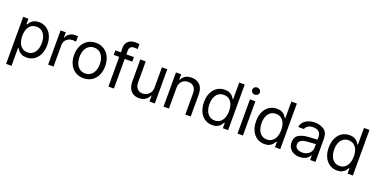

<svg xmlns="http://www.w3.org/2000/svg" viewBox="-22 -1669 5495 2798"><g transform="rotate(20 2725.5 -270.5)"><path d="M67.4 -530.3H148.4V-446.3H158.2Q173.8 -471.7 188.5 -489Q203.1 -506.3 233.9 -521.7Q264.6 -537.1 311.5 -537.1Q377.9 -537.1 429 -503.7Q480 -470.2 508.5 -408.2Q537.1 -346.2 537.1 -263.7Q537.1 -181.2 508.5 -118.9Q480 -56.6 429 -22.9Q377.9 10.7 312.5 10.7Q266.1 10.7 235.1 -4.6Q204.1 -20 188.5 -38.3Q172.9 -56.6 158.2 -81.1H151.4V199.2H67.4ZM300.8 -64.5Q349.6 -64.5 384 -90.6Q418.5 -116.7 435.8 -162.4Q453.1 -208 453.1 -265.6Q453.1 -321.8 435.8 -366.2Q418.5 -410.6 384.3 -436.3Q350.1 -461.9 300.8 -461.9Q252 -461.9 218 -437.5Q184.1 -413.1 166.7 -368.9Q149.4 -324.7 149.4 -265.6Q149.4 -205.6 167 -160.2Q184.6 -114.7 218.8 -89.6Q252.9 -64.5 300.8 -64.5Z M646.5 -530.3H727.5V-449.2H733.4Q748 -489.7 785.6 -514.4Q823.2 -539.1 870.1 -539.1Q894.5 -539.1 914.1 -537.1V-452.1Q908.7 -454.1 893.3 -456.1Q877.9 -458 863.3 -458Q825.7 -458 795.4 -441.9Q765.1 -425.8 747.8 -397.5Q730.5 -369.1 730.5 -334V0H646.5Z M953.6 -262.7Q953.6 -344.2 983.9 -406.5Q1014.2 -468.8 1069.1 -502.9Q1124 -537.1 1195.8 -537.1Q1267.1 -537.1 1321.5 -502.9Q1376 -468.8 1406 -406.5Q1436 -344.2 1436 -262.7Q1436 -181.2 1406 -119.1Q1376 -57.1 1321.5 -23.2Q1267.1 10.7 1195.8 10.7Q1124 10.7 1069.1 -23.2Q1014.2 -57.1 983.9 -119.1Q953.6 -181.2 953.6 -262.7ZM1352.1 -262.7Q1352.1 -317.4 1334.7 -362.8Q1317.4 -408.2 1282.2 -435.5Q1247.1 -462.9 1195.8 -462.9Q1143.6 -462.9 1108.2 -435.5Q1072.8 -408.2 1055.2 -362.8Q1037.6 -317.4 1037.6 -262.7Q1037.6 -208 1055.2 -162.8Q1072.8 -117.7 1108.2 -90.6Q1143.6 -63.5 1195.8 -63.5Q1247.1 -63.5 1282.2 -90.6Q1317.4 -117.7 1334.7 -162.8Q1352.1 -208 1352.1 -262.7Z M1783.7 -460H1666.5V0H1581.5V-460H1496.6V-530.3H1581.5V-602.5Q1581.5 -645 1599.9 -676Q1618.2 -707 1652.3 -723.6Q1686.5 -740.2 1732.9 -740.2Q1760.3 -740.2 1795.4 -734.4V-659.2Q1772 -663.1 1751.5 -663.1Q1707.5 -663.1 1687 -644Q1666.5 -625 1666.5 -584V-530.3H1783.7Z M2218.3 -530.3H2301.3V0H2218.3V-89.8H2212.4Q2191.9 -46.4 2152.1 -19.8Q2112.3 6.8 2055.2 6.8Q2003.9 6.8 1965.3 -15.4Q1926.8 -37.6 1905 -82.5Q1883.3 -127.4 1883.3 -193.4V-530.3H1967.3V-199.2Q1967.3 -161.6 1981.9 -133.3Q1996.6 -105 2022.7 -89.6Q2048.8 -74.2 2082.5 -74.2Q2114.3 -74.2 2145.8 -90.3Q2177.2 -106.4 2197.8 -138.9Q2218.3 -171.4 2218.3 -217.8Z M2520 0H2436V-530.3H2517.1V-447.3H2523.9Q2543.9 -489.7 2582.3 -513.4Q2620.6 -537.1 2679.2 -537.1Q2733.9 -537.1 2773.9 -514.9Q2814 -492.7 2835.9 -447.8Q2857.9 -402.8 2857.9 -336.9V0H2773.9V-331.1Q2773.9 -392.6 2742.2 -427.2Q2710.4 -461.9 2653.8 -461.9Q2614.7 -461.9 2584.5 -445.1Q2554.2 -428.2 2537.1 -395.8Q2520 -363.3 2520 -318.4Z M2967.3 -263.7Q2967.3 -346.2 2996.1 -408.2Q3024.9 -470.2 3076.2 -503.7Q3127.4 -537.1 3193.8 -537.1Q3240.7 -537.1 3271.5 -521.7Q3302.2 -506.3 3316.9 -489Q3331.5 -471.7 3347.2 -446.3H3353V-707H3438V0H3356V-81.1H3347.2Q3330.6 -55.2 3315.7 -37.6Q3300.8 -20 3270 -4.6Q3239.3 10.7 3192.9 10.7Q3127 10.7 3075.9 -22.9Q3024.9 -56.6 2996.1 -118.9Q2967.3 -181.2 2967.3 -263.7ZM3356 -265.6Q3356 -324.7 3338.6 -368.9Q3321.3 -413.1 3287.1 -437.5Q3252.9 -461.9 3204.6 -461.9Q3155.3 -461.9 3121.1 -436.3Q3086.9 -410.6 3069.6 -366.2Q3052.2 -321.8 3052.2 -265.6Q3052.2 -208 3069.6 -162.4Q3086.9 -116.7 3121.3 -90.6Q3155.8 -64.5 3204.6 -64.5Q3252 -64.5 3286.1 -89.6Q3320.3 -114.7 3338.1 -160.4Q3356 -206.1 3356 -265.6Z M3583.5 -530.3H3667.5V0H3583.5ZM3566.9 -673.8Q3566.9 -697.3 3584 -713.4Q3601.1 -729.5 3625.5 -729.5Q3649.9 -729.5 3667.5 -713.4Q3685.1 -697.3 3685.1 -673.8Q3685.1 -650.4 3667.5 -634.3Q3649.9 -618.2 3625.5 -618.2Q3601.1 -618.2 3584 -634.3Q3566.9 -650.4 3566.9 -673.8Z M3775.9 -263.7Q3775.9 -346.2 3804.7 -408.2Q3833.5 -470.2 3884.8 -503.7Q3936 -537.1 4002.4 -537.1Q4049.3 -537.1 4080.1 -521.7Q4110.8 -506.3 4125.5 -489Q4140.1 -471.7 4155.8 -446.3H4161.6V-707H4246.6V0H4164.6V-81.1H4155.8Q4139.2 -55.2 4124.3 -37.6Q4109.4 -20 4078.6 -4.6Q4047.9 10.7 4001.5 10.7Q3935.5 10.7 3884.5 -22.9Q3833.5 -56.6 3804.7 -118.9Q3775.9 -181.2 3775.9 -263.7ZM4164.6 -265.6Q4164.6 -324.7 4147.2 -368.9Q4129.9 -413.1 4095.7 -437.5Q4061.5 -461.9 4013.2 -461.9Q3963.9 -461.9 3929.7 -436.3Q3895.5 -410.6 3878.2 -366.2Q3860.8 -321.8 3860.8 -265.6Q3860.8 -208 3878.2 -162.4Q3895.5 -116.7 3929.9 -90.6Q3964.4 -64.5 4013.2 -64.5Q4060.5 -64.5 4094.7 -89.6Q4128.9 -114.7 4146.7 -160.4Q4164.6 -206.1 4164.6 -265.6Z M4565.9 -306.6Q4599.1 -309.1 4640.4 -311.3Q4681.6 -313.5 4709.5 -314.5V-357.4Q4709.5 -408.7 4679 -436.3Q4648.4 -463.9 4589.4 -463.9Q4541 -463.9 4510.3 -444.1Q4479.5 -424.3 4470.2 -392.6H4382.3Q4387.7 -435.1 4415.5 -467.8Q4443.4 -500.5 4489.5 -518.8Q4535.6 -537.1 4593.3 -537.1Q4669.4 -537.1 4731 -498.3Q4792.5 -459.5 4792.5 -349.6V0H4709.5V-72.3H4705.6Q4695.8 -51.8 4675.5 -32.5Q4655.3 -13.2 4622.8 -0.2Q4590.3 12.7 4547.4 12.7Q4496.6 12.7 4455.6 -6.8Q4414.6 -26.4 4390.6 -63.2Q4366.7 -100.1 4366.7 -150.4Q4366.7 -232.9 4423.1 -266.6Q4479.5 -300.3 4565.9 -306.6ZM4562 -62.5Q4607.4 -62.5 4640.9 -80.6Q4674.3 -98.6 4691.9 -128.4Q4709.5 -158.2 4709.5 -192.4V-245.6Q4697.8 -245.1 4645 -241.2L4575.7 -236.3Q4516.1 -232.4 4483.4 -210.4Q4450.7 -188.5 4450.7 -146.5Q4450.7 -106 4481.2 -84.2Q4511.7 -62.5 4562 -62.5Z M4901.9 -263.7Q4901.9 -346.2 4930.7 -408.2Q4959.5 -470.2 5010.7 -503.7Q5062 -537.1 5128.4 -537.1Q5175.3 -537.1 5206.1 -521.7Q5236.8 -506.3 5251.5 -489Q5266.1 -471.7 5281.7 -446.3H5287.6V-707H5372.6V0H5290.5V-81.1H5281.7Q5265.1 -55.2 5250.2 -37.6Q5235.4 -20 5204.6 -4.6Q5173.8 10.7 5127.4 10.7Q5061.5 10.7 5010.5 -22.9Q4959.5 -56.6 4930.7 -118.9Q4901.9 -181.2 4901.9 -263.7ZM5290.5 -265.6Q5290.5 -324.7 5273.2 -368.9Q5255.9 -413.1 5221.7 -437.5Q5187.5 -461.9 5139.2 -461.9Q5089.8 -461.9 5055.7 -436.3Q5021.5 -410.6 5004.2 -366.2Q4986.8 -321.8 4986.8 -265.6Q4986.8 -208 5004.2 -162.4Q5021.5 -116.7 5055.9 -90.6Q5090.3 -64.5 5139.2 -64.5Q5186.5 -64.5 5220.7 -89.6Q5254.9 -114.7 5272.7 -160.4Q5290.5 -206.1 5290.5 -265.6Z"/></g></svg>

Font: WEMIX Pretendard
Style: Regular
Weight: 400
Designer: Base glyphs from Inter by Rasmus Andersson; Hangeul glyphs from Noto Sans CJK(Source Han Sans) by Jang Soo-young and Kan
Foundry: Kil Hyung-jin
Version: Version 1.000